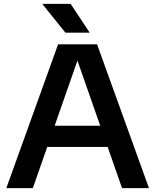

<svg xmlns="http://www.w3.org/2000/svg" viewBox="-20 -968 798 988"><path d="M12.5 0 279 -740H479.5L746.5 0H608L370.5 -679H386.5L149 0ZM188 -212 220 -321H538L570 -212ZM316.5 -800 197.5 -948H343.5L441.5 -800Z"/></svg>

Font: Encode Sans SemiExpanded SemiBold
Style: Regular
Weight: 600
Width: 6
Designer: Multiple Designers
Foundry: Impallari Type
Version: Version 3.002